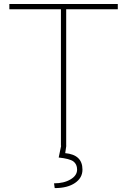

<svg xmlns="http://www.w3.org/2000/svg" viewBox="-20 -731 638 963"><path d="M570.8 -710.9C570.8 -710.9 26.9 -710.9 26.9 -710.9C26.9 -710.9 26.9 -684.6 26.9 -684.6C26.9 -684.6 285.6 -684.6 285.6 -684.6C285.6 -684.6 285.6 0 285.6 0C285.6 0 312 0 312 0C312 0 312 -684.6 312 -684.6C312 -684.6 570.8 -684.6 570.8 -684.6C570.8 -684.6 570.8 -710.9 570.8 -710.9ZM286.6 0C286.6 0 274.4 59.1 274.4 59.1C274.4 59.1 274.4 59.1 274.4 59.1C311 63 335.4 69.3 348.1 78.6C360.4 87.9 366.7 101.6 366.7 119.6C366.7 119.6 366.7 119.6 366.7 119.6C366.7 139.6 355.5 156.2 333.5 168.9C311.5 182.1 283.7 188.5 251 188.5C251 188.5 254.4 212.4 254.4 212.4C254.4 212.4 254.4 212.4 254.4 212.4C297.9 212.4 331.5 203.6 356.4 186.5C381.3 169.4 393.6 147.5 393.6 119.6C393.6 119.6 393.6 119.6 393.6 119.6C393.6 69.8 364.7 42.5 307.1 37.1C307.1 37.1 312.5 0 312.5 0C312.5 0 286.6 0 286.6 0Z"/></svg>

Font: WOX
Style: Regular
Weight: 500
Designer: Google
Foundry: ""
Version: ""